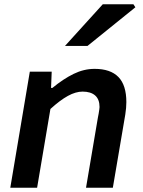

<svg xmlns="http://www.w3.org/2000/svg" viewBox="-20 -875 667 895"><path d="M119 -541H221L218 -465H224Q275 -507 323 -530.5Q371 -554 421 -554Q495 -554 532 -516Q569 -478 569 -399Q569 -373 564 -341L506 0H381L436 -325L440 -346Q444 -370 444 -376Q444 -412 423.5 -430Q403 -448 365 -448Q333 -448 296.5 -428Q260 -408 215 -367L153 0H28ZM459 -855H602L611 -841L388 -661H283Z"/></svg>

Font: Nebula Sans Semibold
Style: Regular
Weight: 600
Italic angle: -9°
Designer: Paul D. Hunt for Adobe (as Source Sans)
Foundry: Nebula Entertainment & Broadcasting LLC
Version: Version 1.010